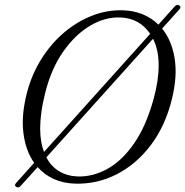

<svg xmlns="http://www.w3.org/2000/svg" viewBox="-20 -755 775 803"><path d="M48 26.5Q37.5 20.5 48 9.5L123 -74Q87 -124 77.8 -199.5Q68.5 -275 93.5 -370Q113.5 -445.5 153.5 -509Q193.5 -572.5 247.5 -618.5Q301.5 -664.5 364.5 -689.2Q427.5 -714 494 -712Q584 -709 642.5 -652L710.5 -728Q720.5 -739 730 -732Q739.5 -726 729.5 -715L658 -635.5Q698 -586.5 710.2 -511.8Q722.5 -437 699.5 -343Q672.5 -230.5 612 -149.8Q551.5 -69 468.8 -26.5Q386 16 292.5 13Q196.5 9.5 137.5 -56L66.5 22.5Q57 32.5 48 26.5ZM148 -217.5Q148 -161.5 164 -119.5L608 -613.5Q564 -678.5 484 -682Q419 -684.5 356.2 -647Q293.5 -609.5 244 -538.5Q194.5 -467.5 170 -370Q158.5 -325.5 153.2 -287.2Q148 -249 148 -217.5ZM305 -17Q368.5 -15 429.8 -49Q491 -83 541.2 -155.8Q591.5 -228.5 622.5 -341.5Q644 -420.5 643.5 -482.5Q643.5 -546.5 620 -593L174 -97Q194 -58.5 227.8 -38.5Q261.5 -18.5 305 -17Z"/></svg>

Font: Fraunces 72pt S050 Light
Style: Italic
Weight: 300
Italic angle: -16°
Version: Version 1.000; ttfautohint (v1.8.3)